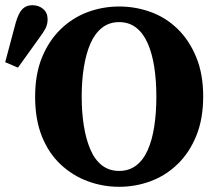

<svg xmlns="http://www.w3.org/2000/svg" viewBox="-23 -700 836 738"><path d="M-3 -461 37 -611Q48 -650 63 -665Q78 -680 101 -680Q126 -680 143 -665.5Q160 -651 160 -626Q160 -606 151.5 -590Q143 -574 125 -550L46 -440ZM435 18Q372 18 314 -3.5Q256 -25 210 -68Q164 -111 138 -176Q112 -241 112 -328Q112 -415 138.5 -479.5Q165 -544 210.5 -588Q256 -632 314 -653.5Q372 -675 435 -675Q498 -675 556 -654Q614 -633 659 -589.5Q704 -546 731 -481Q758 -416 758 -329Q758 -243 731.5 -178Q705 -113 659.5 -69Q614 -25 556 -3.5Q498 18 435 18ZM435 -43Q473 -43 500.5 -64Q528 -85 545 -123.5Q562 -162 570 -214.5Q578 -267 578 -328Q578 -390 570 -442Q562 -494 545 -533Q528 -572 500.5 -593.5Q473 -615 435 -615Q397 -615 369.5 -593.5Q342 -572 325 -533.5Q308 -495 299.5 -442.5Q291 -390 291 -329Q291 -267 299.5 -215Q308 -163 325 -124Q342 -85 369.5 -64Q397 -43 435 -43Z"/></svg>

Font: Source Serif 4 18pt
Style: Bold
Weight: 700
Designer: Frank Grießhammer
Foundry: Adobe Systems Incorporated
Version: Version 4.004;hotconv 1.0.116;makeotfexe 2.5.65601